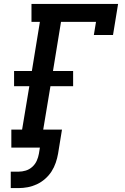

<svg xmlns="http://www.w3.org/2000/svg" viewBox="-20 -755 640 982"><path d="M35 207V123H75Q93 123 111.5 117.5Q130 112 145 98.5Q160 85 168 67Q176 49 179 31L184 0H38V-92H93L130 -314H52V-392H143L184 -643H141V-735H584L558 -576H460L471 -643H292L251 -392H354V-314H238L201 -92H297L277 31Q273 54 265 77.5Q257 101 243.5 122Q230 143 210.5 160Q191 177 168.5 187.5Q146 198 122 202.5Q98 207 75 207Z"/></svg>

Font: Iosevka Etoile Semibold
Style: Italic
Weight: 600
Italic angle: -9°
Designer: Belleve Invis
Foundry: Belleve Invis
Version: Version 22.1.2; ttfautohint (v1.8.4)